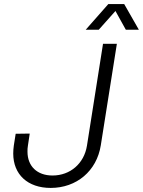

<svg xmlns="http://www.w3.org/2000/svg" viewBox="-20 -915 702 943"><path d="M401 -769H465L547 -861L598 -769H662L590 -895H512ZM229 8C356 8 455 -75 475 -201L554 -700H486L407 -199C393 -112 325 -53 238 -53C162 -53 115 -99 115 -170C115 -180 115 -189 117 -199L126 -259L57 -258L48 -201C46 -187 45 -174 45 -161C45 -58 116 8 229 8Z"/></svg>

Font: Arthouse Owned
Style: Italic
Weight: 400
Italic angle: -10°
Designer: Jeremy Tribby
Foundry: Tribby Type
Version: Version 1.000;PS 001.000;hotconv 1.0.88;makeotf.lib2.5.64775